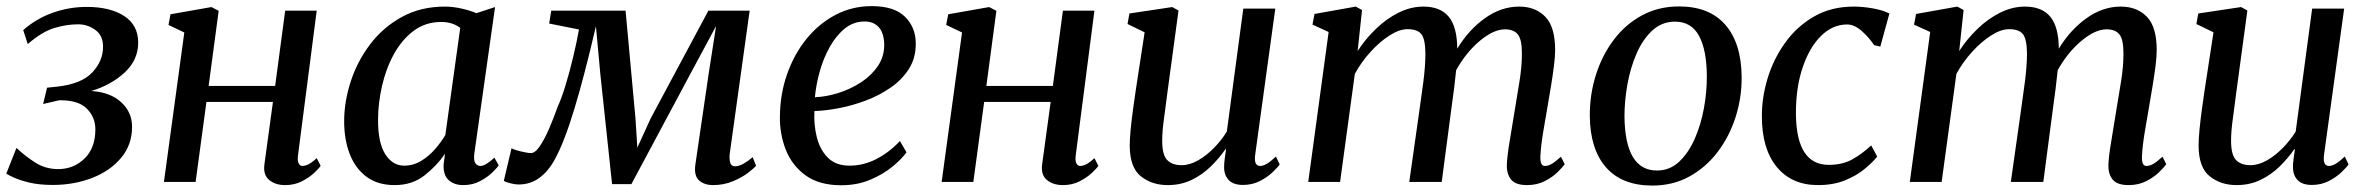

<svg xmlns="http://www.w3.org/2000/svg" viewBox="-20 -580 7548 612"><path d="M148.5 9.5Q104.5 9.5 72.8 1.8Q41 -6 22.5 -14.8Q4 -23.5 0 -26.5L32.5 -108.5Q60 -82.5 92.5 -61.8Q125 -41 165.5 -41Q214.5 -41 249.2 -74.5Q284 -108 284 -167.5Q284 -206 257 -233.5Q230 -261 169 -260.5L117.5 -248.5L130 -300.5L163.5 -304Q239.5 -312.5 274 -349Q308.5 -385.5 308.5 -431.5Q308.5 -466.5 284 -484.5Q259.5 -502.5 229 -502.5Q192.5 -502.5 153.2 -490.8Q114 -479 68.5 -439.5L54 -484Q96 -521 148.5 -539.5Q201 -558 256.5 -558Q331 -558 375.8 -529Q420.5 -500 420.5 -444Q420.5 -389 377.5 -349Q334.5 -309 271 -290Q332 -286 366.5 -254Q401 -222 401 -176Q401 -118.5 366 -76.8Q331 -35 273.5 -12.8Q216 9.5 148.5 9.5Z M930 -86Q927.5 -67.5 932 -59.2Q936.5 -51 943.5 -51Q952.5 -51 963.2 -56.2Q974 -61.5 989.5 -76L1002 -51.5Q996.5 -43 981 -28.5Q965.5 -14 942 -2Q918.5 10 889 10Q857.5 10 837.8 -6.5Q818 -23 823 -57.5L850 -255H638L603.5 0H502.5L567.5 -476.5L517 -500.5L523.5 -534.5L654 -557.5L677 -545.5L645 -306H857L889 -546H989.5Z M1492 -91Q1489 -68 1495.5 -59.5Q1502 -51 1511 -51Q1527.5 -51 1556 -77.5L1569.5 -53Q1564.5 -45 1549 -30Q1533.5 -15 1510 -2.5Q1486.5 10 1456.5 10Q1427.5 10 1410 -6Q1392.5 -22 1394 -56L1398.5 -90Q1373.5 -53 1334 -21.5Q1294.5 10 1238 10Q1184.5 10 1148.8 -16.2Q1113 -42.5 1095 -88.5Q1077 -134.5 1077 -193.5Q1077 -256 1098 -320.5Q1119 -385 1160 -439Q1201 -493 1261 -526Q1321 -559 1398.5 -559Q1422.5 -559 1450 -553Q1477.5 -547 1498.5 -538L1558 -557.5ZM1447 -491Q1422.5 -510 1386.5 -510Q1336 -510 1298.2 -481.5Q1260.5 -453 1235.2 -406.8Q1210 -360.5 1197.5 -305.2Q1185 -250 1185 -196.5Q1185 -124.5 1208.2 -88.2Q1231.5 -52 1268 -52Q1297.5 -52 1322.5 -67.2Q1347.5 -82.5 1367 -105Q1386.5 -127.5 1399.5 -149.5Z M2253 10Q2225 10 2208.2 -5Q2191.5 -20 2196.5 -55.5L2239 -346L2262.5 -497L2183.5 -350L1992.5 7H1931L1893.5 -344.5L1879.5 -496.5Q1843.5 -341 1811.2 -234.2Q1779 -127.5 1748 -71Q1727 -33 1698.5 -12.5Q1670 8 1633.5 8Q1621 8 1605 3.8Q1589 -0.5 1586 -4L1610.5 -107.5Q1613.5 -105 1626 -101.2Q1638.5 -97.5 1652 -94.8Q1665.5 -92 1672 -92Q1686 -92 1701.2 -114.8Q1716.5 -137.5 1731 -171.5Q1745.5 -205.5 1757.5 -239.5Q1770.5 -268 1783.5 -311Q1796.5 -354 1807.5 -400.5Q1818.5 -447 1825.5 -486L1730.5 -505L1737 -546H1974L2005.5 -203.5L2011.5 -109.5L2054.5 -203.5L2238 -546H2369.5L2306.5 -93.5Q2304 -78.5 2306.8 -64.2Q2309.5 -50 2323.5 -50Q2335.5 -50 2350.5 -58.5Q2365.5 -67 2379 -79L2390 -52Q2384 -44 2364.2 -29Q2344.5 -14 2315.5 -2Q2286.5 10 2253 10Z M2869.5 -94.5Q2855 -74 2825.5 -49.5Q2796 -25 2754.2 -7.2Q2712.5 10.5 2661.5 10.5Q2591 10.5 2547.5 -21.2Q2504 -53 2484.5 -103.2Q2465 -153.5 2466 -208.5Q2466.5 -280 2488.8 -343.5Q2511 -407 2550.5 -455.8Q2590 -504.5 2643 -532.5Q2696 -560.5 2758.5 -560.5Q2830.5 -560.5 2864.8 -526.5Q2899 -492.5 2899 -441.5Q2899.5 -396 2877.5 -361Q2855.5 -326 2819 -300.8Q2782.5 -275.5 2739 -259.2Q2695.5 -243 2652.8 -235Q2610 -227 2576 -226Q2573.5 -183 2583.5 -143Q2593.5 -103 2618.8 -77.5Q2644 -52 2687.5 -52Q2733 -52 2774.2 -73.5Q2815.5 -95 2848.5 -130.5ZM2736 -511.5Q2700.5 -511.5 2672.8 -489Q2645 -466.5 2624.8 -430.2Q2604.5 -394 2592.8 -351.8Q2581 -309.5 2577.5 -270Q2614 -271.5 2652.8 -283.8Q2691.5 -296 2724.8 -317.8Q2758 -339.5 2778.2 -369.5Q2798.5 -399.5 2798.5 -437Q2798 -474 2781.5 -492.8Q2765 -511.5 2736 -511.5Z M3409 -86Q3406.5 -67.5 3411 -59.2Q3415.5 -51 3422.5 -51Q3431.5 -51 3442.2 -56.2Q3453 -61.5 3468.5 -76L3481 -51.5Q3475.5 -43 3460 -28.5Q3444.5 -14 3421 -2Q3397.5 10 3368 10Q3336.5 10 3316.8 -6.5Q3297 -23 3302 -57.5L3329 -255H3117L3082.5 0H2981.5L3046.5 -476.5L2996 -500.5L3002.5 -534.5L3133 -557.5L3156 -545.5L3124 -306H3336L3368 -546H3468.5Z M3702 10Q3652 10 3616.8 -17.8Q3581.5 -45.5 3581 -115Q3581 -137 3584 -167.8Q3587 -198.5 3591.5 -231.2Q3596 -264 3600 -291L3628.5 -477L3574 -503.5L3580 -537L3716.5 -557.5L3736.5 -546.5L3701.5 -288Q3696.5 -246.5 3690.5 -204.2Q3684.5 -162 3684.5 -131.5Q3684.5 -86 3700.5 -69.8Q3716.5 -53.5 3746 -53.5Q3772 -53.5 3798.8 -68.8Q3825.5 -84 3849.5 -108.5Q3873.5 -133 3890.5 -160.5L3943 -552.5H4045L3981 -87.5Q3976 -51 3996.5 -51Q4006 -51 4017.8 -57.8Q4029.5 -64.5 4047 -81L4059 -56Q4053.5 -47.5 4037.2 -31.8Q4021 -16 3996.5 -3.2Q3972 9.5 3942 9.5Q3910 9.5 3895.2 -7.5Q3880.5 -24.5 3882 -51.5Q3881.5 -56 3883.8 -73.8Q3886 -91.5 3888 -104L3886.5 -105Q3866.5 -76 3839.5 -49.5Q3812.5 -23 3778.2 -6.5Q3744 10 3702 10Z M4321.5 -548 4307.5 -417.5Q4332.5 -456 4366 -488.2Q4399.5 -520.5 4438.2 -539.8Q4477 -559 4517 -559Q4571 -559 4597.8 -526.8Q4624.5 -494.5 4625 -425Q4661.5 -485 4713.2 -522Q4765 -559 4822.5 -559Q4874 -559 4905.5 -526.8Q4937 -494.5 4937 -420.5Q4937 -400 4933.2 -370Q4929.5 -340 4924 -307Q4918.5 -274 4913.5 -244.5Q4906.5 -205 4899 -159.8Q4891.5 -114.5 4890 -82.5Q4888.5 -51 4904 -51Q4915 -51 4926.5 -57.8Q4938 -64.5 4955.5 -80.5L4967.5 -56.5Q4961.5 -48 4945.5 -32Q4929.5 -16 4904.5 -3Q4879.5 10 4847.5 10Q4811.5 10 4797 -7.2Q4782.5 -24.5 4783 -54Q4784 -82.5 4792.2 -130.8Q4800.5 -179 4807.5 -224Q4814.5 -266.5 4823 -318.2Q4831.5 -370 4831 -410.5Q4831 -454.5 4818 -470.5Q4805 -486.5 4777 -486.5Q4741 -486.5 4697.2 -450Q4653.5 -413.5 4621.5 -356.5Q4618.5 -328 4614.8 -297.2Q4611 -266.5 4607 -239.5L4575.5 0H4472L4503.5 -222Q4510 -266 4516.8 -318Q4523.5 -370 4523.5 -410Q4523 -455.5 4510.5 -471.2Q4498 -487 4466.5 -487Q4440.5 -487 4409.5 -467.2Q4378.5 -447.5 4349 -415.2Q4319.5 -383 4298.5 -344.5L4251.5 0H4150L4215 -478L4163.5 -501.5L4170 -535.5L4301.5 -559Z M5332 -559.5Q5428.5 -559.5 5479.5 -501Q5530.5 -442.5 5531.5 -335Q5532 -268.5 5512 -206.2Q5492 -144 5454.5 -95Q5417 -46 5364.5 -17.2Q5312 11.5 5247 11.5Q5150 11.5 5099.2 -46.5Q5048.5 -104.5 5047.5 -210Q5047 -278 5066.8 -340.8Q5086.5 -403.5 5123.8 -453Q5161 -502.5 5213.8 -531Q5266.5 -559.5 5332 -559.5ZM5319 -511Q5277.5 -511 5247 -483Q5216.5 -455 5196.8 -409.8Q5177 -364.5 5167.5 -311.5Q5158 -258.5 5158 -208.5Q5160 -36.5 5261.5 -36.5Q5302.5 -36.5 5332.5 -64.8Q5362.5 -93 5382.2 -138.2Q5402 -183.5 5411.5 -236.2Q5421 -289 5420.5 -338.5Q5420 -421 5395.5 -466Q5371 -511 5319 -511Z M5954 -436Q5935.5 -463 5912.8 -482.5Q5890 -502 5867.5 -502Q5821.5 -502 5784.5 -465.5Q5747.5 -429 5725.8 -364.5Q5704 -300 5704.5 -216.5Q5706 -54.5 5809 -54.5Q5853 -54.5 5884.2 -72Q5915.5 -89.5 5944.5 -116.5L5963.5 -81Q5950 -63.5 5924.2 -42Q5898.5 -20.5 5861 -5.2Q5823.5 10 5775 10Q5691 10 5643.5 -47.8Q5596 -105.5 5596 -208.5Q5595.5 -268 5614 -329.5Q5632.5 -391 5669.8 -443.2Q5707 -495.5 5762 -527.2Q5817 -559 5889 -559Q5916.5 -559 5948.5 -553.5Q5980.5 -548 6002.5 -537L5973.5 -431.5Z M6239 -548 6225 -417.5Q6250 -456 6283.5 -488.2Q6317 -520.5 6355.8 -539.8Q6394.5 -559 6434.5 -559Q6488.5 -559 6515.2 -526.8Q6542 -494.5 6542.5 -425Q6579 -485 6630.8 -522Q6682.5 -559 6740 -559Q6791.5 -559 6823 -526.8Q6854.5 -494.5 6854.5 -420.5Q6854.5 -400 6850.8 -370Q6847 -340 6841.5 -307Q6836 -274 6831 -244.5Q6824 -205 6816.5 -159.8Q6809 -114.5 6807.5 -82.5Q6806 -51 6821.5 -51Q6832.5 -51 6844 -57.8Q6855.5 -64.5 6873 -80.5L6885 -56.5Q6879 -48 6863 -32Q6847 -16 6822 -3Q6797 10 6765 10Q6729 10 6714.5 -7.2Q6700 -24.5 6700.5 -54Q6701.5 -82.5 6709.8 -130.8Q6718 -179 6725 -224Q6732 -266.5 6740.5 -318.2Q6749 -370 6748.5 -410.5Q6748.5 -454.5 6735.5 -470.5Q6722.5 -486.5 6694.5 -486.5Q6658.5 -486.5 6614.8 -450Q6571 -413.5 6539 -356.5Q6536 -328 6532.2 -297.2Q6528.5 -266.5 6524.5 -239.5L6493 0H6389.5L6421 -222Q6427.5 -266 6434.2 -318Q6441 -370 6441 -410Q6440.5 -455.5 6428 -471.2Q6415.5 -487 6384 -487Q6358 -487 6327 -467.2Q6296 -447.5 6266.5 -415.2Q6237 -383 6216 -344.5L6169 0H6067.5L6132.5 -478L6081 -501.5L6087.5 -535.5L6219 -559Z M7109 10Q7059 10 7023.8 -17.8Q6988.5 -45.5 6988 -115Q6988 -137 6991 -167.8Q6994 -198.5 6998.5 -231.2Q7003 -264 7007 -291L7035.5 -477L6981 -503.5L6987 -537L7123.5 -557.5L7143.5 -546.5L7108.5 -288Q7103.5 -246.5 7097.5 -204.2Q7091.5 -162 7091.5 -131.5Q7091.5 -86 7107.5 -69.8Q7123.5 -53.5 7153 -53.5Q7179 -53.5 7205.8 -68.8Q7232.5 -84 7256.5 -108.5Q7280.5 -133 7297.5 -160.5L7350 -552.5H7452L7388 -87.5Q7383 -51 7403.5 -51Q7413 -51 7424.8 -57.8Q7436.5 -64.5 7454 -81L7466 -56Q7460.5 -47.5 7444.2 -31.8Q7428 -16 7403.5 -3.2Q7379 9.5 7349 9.5Q7317 9.5 7302.2 -7.5Q7287.5 -24.5 7289 -51.5Q7288.5 -56 7290.8 -73.8Q7293 -91.5 7295 -104L7293.5 -105Q7273.5 -76 7246.5 -49.5Q7219.5 -23 7185.2 -6.5Q7151 10 7109 10Z"/></svg>

Font: Merriweather Text Regular
Style: Italic
Weight: 400
Italic angle: -7.8°
Designer: Eben Sorkin
Foundry: Eben Sorkin
Version: Version 2.100; ttfautohint (v1.7.19-72a1) -l 8 -r 50 -G 200 